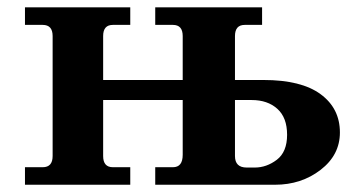

<svg xmlns="http://www.w3.org/2000/svg" viewBox="-20 -509 996 529"><path d="M682.1 -47.4Q714.4 -47.4 742.7 -68.8Q771 -90.3 771 -137.7Q771 -185.1 744.1 -209.2Q717.3 -233.4 673.3 -233.4H627.4V-79.1Q627.4 -47.4 659.7 -47.4ZM483.4 -288.6V-409.7Q483.4 -440.4 456.5 -440.4H407.7V-488.8H702.1V-440.4H654.3Q627.4 -440.4 627.4 -409.7V-288.6H706.1Q810.1 -288.6 863.3 -249.5Q916.5 -210.4 916.5 -144Q916.5 -82 863.3 -41Q810.1 0 737.8 0H407.7V-48.3H456.5Q483.4 -48.3 483.4 -82.5V-233.4H264.2V-79.1Q264.2 -48.3 291 -48.3H338.9V0H48.8V-48.3H97.7Q125 -48.3 125 -79.1V-409.7Q125 -440.4 97.7 -440.4H48.8V-488.8H338.9V-440.4H291Q264.2 -440.4 264.2 -409.7V-288.6Z"/></svg>

Font: Munson
Style: Bold
Weight: 700
Designer: Paul James MIller
Foundry: High-Logic / Made with FontCreator
Version: Version 2.10;May 5, 2019;FontCreator 11.5.0.2430 64-bit